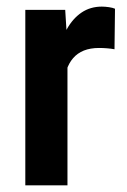

<svg xmlns="http://www.w3.org/2000/svg" viewBox="-20 -558 382 578"><path d="M183.1 -419.4V0H56.2V-528.3H176.3ZM326.2 -531.7 324.7 -409.7Q314.9 -411.6 302.2 -412.6Q289.6 -413.6 278.3 -413.6Q252 -413.6 232.4 -405.8Q212.9 -397.9 200 -382.8Q187 -367.7 180.2 -346.4Q173.3 -325.2 171.9 -297.9L145.5 -301.8Q145.5 -352.5 154.5 -395.5Q163.6 -438.5 181.4 -470.5Q199.2 -502.4 225.6 -520.3Q252 -538.1 286.6 -538.1Q296.4 -538.1 308.1 -536.4Q319.8 -534.7 326.2 -531.7Z"/></svg>

Font: Roboto SemiCondensed SemiBold
Style: Regular
Weight: 600
Width: 4
Designer: Christian Robertson
Foundry: Google
Version: Version 3.009; 2024